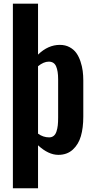

<svg xmlns="http://www.w3.org/2000/svg" viewBox="-20 -830 511 1040"><path d="M49.8 189.9V-810.1H186V-534.2Q240.2 -586.9 304.2 -586.9Q334 -586.9 356.9 -574.5Q379.9 -562 393.6 -542.7Q407.2 -523.4 416 -497.1Q424.8 -470.7 428 -445.8Q431.2 -420.9 431.2 -394V-198.2Q431.2 -137.7 418.2 -92.8Q405.3 -47.9 374.3 -19.5Q343.3 8.8 295.9 8.8Q242.2 8.8 186 -43V189.9ZM246.1 -85.9Q260.7 -85.9 270.8 -94Q280.8 -102.1 285.9 -117.7Q291 -133.3 293 -150.9Q294.9 -168.5 294.9 -192.9V-400.9Q294.9 -445.3 283.9 -470.7Q272.9 -496.1 244.1 -496.1Q216.3 -496.1 186 -471.2V-106Q213.9 -85.9 246.1 -85.9Z"/></svg>

Font: Oswald Medium
Style: Regular
Weight: 500
Designer: Vernon Adams
Foundry: Vernon Adams
Version: Version 4.103